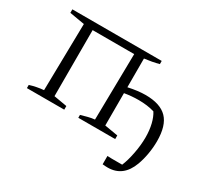

<svg xmlns="http://www.w3.org/2000/svg" viewBox="-138 -729 1180 1100"><g transform="rotate(30 452.5 -179.0)"><path d="M52 0V-21Q74 -28 97 -32.5Q120 -37 143 -39L151 -481L52 -498V-521H643V-500Q621 -494 597 -489.5Q573 -485 548 -482V-292Q580 -299 608.5 -302.5Q637 -306 661 -306Q759 -306 804.5 -259Q850 -212 850 -109Q850 -67 842.5 -24Q835 19 822 54Q782 163 680 163Q665 163 646 161V106Q660 107 675.5 107Q691 107 706 107Q715 107 724.5 107Q734 107 744 107Q760 69 771 12.5Q782 -44 782 -95Q782 -142 772.5 -181.5Q763 -221 746 -247Q700 -261 641 -261Q595 -261 548 -253V-39L636 -24V0H392V-19Q416 -26 437.5 -31.5Q459 -37 480 -39L487 -476H212V-39L299 -24V0Z"/></g></svg>

Font: Piazzolla SC Light
Style: Regular
Weight: 300
Designer: Juan Pablo del Peral
Foundry: Huerta Tipografica
Version: Version 1.330